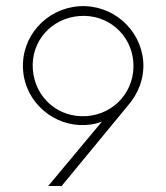

<svg xmlns="http://www.w3.org/2000/svg" viewBox="-20 -622 556 642"><path d="M459 -416C450.7 -524.4 356.4 -608.4 244.1 -601.1C134.3 -593.3 49.3 -499.5 57.1 -388.2C64.9 -276.4 163.6 -197.8 266.1 -204.1C288.6 -205.1 306.6 -209.5 320.8 -215.3L141.1 0H186L405.3 -266.1C441.9 -307.1 462.9 -359.4 459 -416ZM271 -233.9C175.8 -226.6 97.2 -294.4 89.8 -389.6C82.5 -483.9 151.9 -561.5 245.6 -568.4C338.9 -575.7 418.5 -508.3 425.8 -415C433.1 -321.3 365.2 -241.2 271 -233.9Z"/></svg>

Font: Now ExtraLight
Style: Regular
Weight: 200
Designer: Alfredo Marco Pradil
Foundry: Alfredo Marco Pradil
Version: Version 1.200;hotconv 1.0.109;makeotfexe 2.5.65596